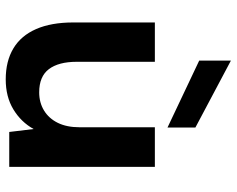

<svg xmlns="http://www.w3.org/2000/svg" viewBox="-96 -698 807 654"><g transform="rotate(90 307.0 -371.5)"><path d="M251 12Q189 12 145.5 -14Q102 -40 79.5 -91.5Q57 -143 57 -218V-496H191V-230Q191 -168 216 -135Q241 -102 295 -102Q330 -102 357 -118.5Q384 -135 399 -165.5Q414 -196 414 -240V-496H549V0H430L420 -83Q396 -40 353 -14Q310 12 251 12ZM415 -539 187 -647V-755L415 -634Z"/></g></svg>

Font: DM Sans 24pt
Style: Bold
Weight: 700
Designer: Colophon Foundry, Jonny Pinhorn
Foundry: Colophon Foundry
Version: Version 4.004;gftools[0.9.30]